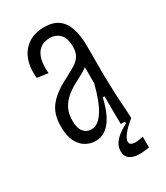

<svg xmlns="http://www.w3.org/2000/svg" viewBox="-176 -615 731 848"><g transform="rotate(-30 189.5 -191.5)"><path d="M140 10Q116 10 92.5 -2.5Q69 -15 53.5 -44.5Q38 -74 38 -122Q38 -155 46 -180.5Q54 -206 70.5 -226Q87 -246 112 -264Q137 -282 172 -299Q197 -313 217 -324.5Q237 -336 249 -354Q261 -372 261 -403Q261 -444 241.5 -465Q222 -486 189 -486Q160 -486 140.5 -470.5Q121 -455 113 -425.5Q105 -396 109 -354L53 -362Q49 -404 57 -437Q65 -470 84 -493Q103 -516 130 -528Q157 -540 193 -540Q237 -540 264 -520.5Q291 -501 303.5 -463.5Q316 -426 316 -370V-220Q317 -192 318 -152.5Q319 -113 322 -73Q325 -33 326 0H273Q272 -33 272 -71Q272 -109 272 -142H263Q251 -90 233 -56Q215 -22 191.5 -6Q168 10 140 10ZM150 -44Q168 -44 183.5 -55.5Q199 -67 213 -89Q227 -111 239 -142.5Q251 -174 261 -214V-315L290 -338Q285 -318 269 -303.5Q253 -289 231 -277.5Q209 -266 185.5 -253Q162 -240 141.5 -222.5Q121 -205 108 -180Q95 -155 95 -119Q95 -81 110 -62.5Q125 -44 150 -44ZM329 152Q311 155 290.5 156.5Q270 158 252 153.5Q234 149 223 137.5Q212 126 212 104Q212 81 225.5 62.5Q239 44 258 31Q277 18 294 9V-4H326V0Q294 26 277 47.5Q260 69 260 83Q260 93 267 97.5Q274 102 285.5 102.5Q297 103 308.5 101Q320 99 329 97Z"/></g></svg>

Font: Bricolage Grotesque 24pt Condensed ExtraLight
Style: Regular
Weight: 250
Width: 3
Designer: Mathieu Triay
Foundry: Atelier Triay
Version: Version 1.001;gftools[0.9.33.dev8+g029e19f]